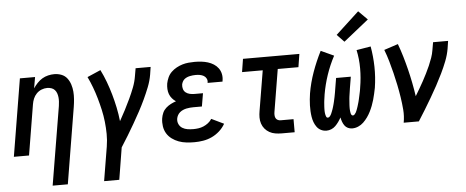

<svg xmlns="http://www.w3.org/2000/svg" viewBox="-59 -921 3118 1286"><g transform="rotate(-5 1500.0 -277.5)"><path d="M246 215 334 -313Q336 -327 337 -342Q338 -357 336.5 -371Q335 -385 330.5 -398Q326 -411 317 -421Q308 -431 294.5 -435.5Q281 -440 266 -440Q247 -440 228 -432.5Q209 -425 194.5 -410Q180 -395 172.5 -376.5Q165 -358 162 -339L106 0H4L90 -520H192L179 -445Q191 -463 206.5 -479.5Q222 -496 240.5 -507Q259 -518 280 -523Q301 -528 321 -528Q347 -528 370 -519Q393 -510 407.5 -491Q422 -472 429.5 -448.5Q437 -425 439 -400.5Q441 -376 439 -350Q437 -324 433 -299L348 215Z M592 215 630 -14Q637 -57 636.5 -98.5Q636 -140 631.5 -181Q627 -222 618 -262Q609 -302 598 -340.5Q587 -379 573 -416.5Q559 -454 542 -489L632 -528Q652 -488 668 -445Q684 -402 696.5 -358Q709 -314 718.5 -268.5Q728 -223 733 -176Q753 -211 771.5 -247Q790 -283 807 -319Q824 -355 838.5 -392.5Q853 -430 859 -468L868 -520H969L961 -468Q954 -427 938 -386.5Q922 -346 903.5 -306.5Q885 -267 864 -228Q843 -189 821 -151Q799 -113 776 -75Q753 -37 729 0L694 215Z M1218 8Q1190 8 1163.5 5Q1137 2 1112.5 -7Q1088 -16 1067 -31.5Q1046 -47 1033 -68.5Q1020 -90 1016 -116.5Q1012 -143 1016 -170Q1019 -189 1027 -207Q1035 -225 1050 -238.5Q1065 -252 1082.5 -261Q1100 -270 1118 -276Q1104 -285 1092.5 -298.5Q1081 -312 1075 -328Q1069 -344 1068 -362.5Q1067 -381 1070 -400Q1074 -420 1083 -440Q1092 -460 1108 -475.5Q1124 -491 1143.5 -501.5Q1163 -512 1183 -518Q1203 -524 1224 -526Q1245 -528 1265 -528Q1288 -528 1310.5 -525.5Q1333 -523 1354 -516.5Q1375 -510 1393 -498.5Q1411 -487 1423.5 -470Q1436 -453 1440.5 -431Q1445 -409 1441 -387Q1441 -385 1440.5 -383Q1440 -381 1440 -380H1340Q1340 -380 1340 -381Q1340 -382 1340 -382Q1343 -397 1336.5 -409.5Q1330 -422 1318.5 -428.5Q1307 -435 1293.5 -437.5Q1280 -440 1265 -440Q1255 -440 1245.5 -439Q1236 -438 1226 -436Q1216 -434 1206.5 -430Q1197 -426 1189 -419.5Q1181 -413 1176 -403.5Q1171 -394 1169 -384Q1167 -368 1171.5 -353.5Q1176 -339 1187.5 -330Q1199 -321 1214.5 -317.5Q1230 -314 1246 -314H1303L1288 -226H1231Q1220 -226 1208 -225Q1196 -224 1184 -221.5Q1172 -219 1160.5 -214Q1149 -209 1139.5 -201Q1130 -193 1124 -182Q1118 -171 1116 -159Q1113 -139 1121 -122Q1129 -105 1144.5 -95.5Q1160 -86 1179 -83Q1198 -80 1218 -80Q1235 -80 1252.5 -82.5Q1270 -85 1286.5 -92Q1303 -99 1318 -110.5Q1333 -122 1343 -138L1426 -98Q1411 -71 1387 -49.5Q1363 -28 1335 -15Q1307 -2 1277 3Q1247 8 1218 8Z M1805 0Q1783 0 1762 -3.5Q1741 -7 1723 -17Q1705 -27 1692 -42.5Q1679 -58 1672.5 -77.5Q1666 -97 1666 -118.5Q1666 -140 1670 -162L1715 -432H1576L1590 -520H1969L1955 -432H1816L1769 -148Q1767 -137 1767.5 -126Q1768 -115 1772 -106.5Q1776 -98 1785 -93Q1794 -88 1805 -88H1892V0Z M2106 8Q2086 8 2069 -0.5Q2052 -9 2041 -24Q2030 -39 2023.5 -56.5Q2017 -74 2014 -93Q2011 -112 2010 -131.5Q2009 -151 2009.5 -170.5Q2010 -190 2012 -210Q2014 -230 2017 -250Q2029 -321 2054 -391Q2079 -461 2113 -528L2200 -488Q2168 -428 2146.5 -364Q2125 -300 2114 -236Q2113 -229 2112 -222Q2111 -215 2110 -208Q2109 -201 2108 -194Q2107 -187 2106.5 -180Q2106 -173 2105.5 -166Q2105 -159 2104.5 -152Q2104 -145 2104 -138Q2104 -131 2104 -124Q2104 -117 2105 -110Q2106 -103 2107.5 -96.5Q2109 -90 2112 -84Q2115 -78 2122 -78Q2130 -78 2136 -85.5Q2142 -93 2145.5 -100.5Q2149 -108 2152 -116Q2155 -124 2158 -132Q2161 -140 2163 -148Q2165 -156 2167.5 -164Q2170 -172 2171.5 -180Q2173 -188 2175 -196Q2177 -204 2178.5 -212Q2180 -220 2181.5 -228Q2183 -236 2184.5 -244Q2186 -252 2187 -260L2200 -338H2299L2286 -260Q2285 -253 2284 -246Q2283 -239 2282 -232.5Q2281 -226 2280 -219Q2279 -212 2278 -205Q2277 -198 2276.5 -191.5Q2276 -185 2275.5 -178Q2275 -171 2274.5 -164Q2274 -157 2273.5 -150Q2273 -143 2273 -136.5Q2273 -130 2273 -123Q2273 -116 2274 -109.5Q2275 -103 2276 -96.5Q2277 -90 2280.5 -84Q2284 -78 2291 -78Q2297 -78 2302.5 -84Q2308 -90 2311.5 -96.5Q2315 -103 2317.5 -110Q2320 -117 2322.5 -123.5Q2325 -130 2327 -137Q2329 -144 2331 -150.5Q2333 -157 2335 -164Q2337 -171 2338.5 -178Q2340 -185 2341.5 -191.5Q2343 -198 2344.5 -205Q2346 -212 2347.5 -219Q2349 -226 2350.5 -233Q2352 -240 2353 -246.5Q2354 -253 2355 -260Q2366 -324 2366 -388Q2366 -452 2353 -512L2449 -528Q2461 -461 2462.5 -391Q2464 -321 2453 -250Q2449 -230 2444.5 -210Q2440 -190 2434.5 -170.5Q2429 -151 2421.5 -131.5Q2414 -112 2404.5 -93Q2395 -74 2382.5 -56.5Q2370 -39 2354.5 -24Q2339 -9 2319 -0.5Q2299 8 2279 8Q2263 8 2249.5 1.5Q2236 -5 2227.5 -17Q2219 -29 2214 -43Q2209 -57 2206 -72Q2198 -57 2188 -43Q2178 -29 2166 -17Q2154 -5 2138 1.5Q2122 8 2106 8ZM2277 -575 2229 -625 2386 -770 2446 -710Z M2625 0Q2633 -44 2629.5 -87Q2626 -130 2619.5 -172Q2613 -214 2604.5 -255.5Q2596 -297 2586 -337.5Q2576 -378 2564.5 -418Q2553 -458 2538 -497L2632 -528Q2648 -485 2661 -441Q2674 -397 2685 -352.5Q2696 -308 2705 -262.5Q2714 -217 2721 -170Q2735 -194 2749.5 -218Q2764 -242 2777 -266.5Q2790 -291 2802.5 -315.5Q2815 -340 2826 -365.5Q2837 -391 2846 -416.5Q2855 -442 2859 -468L2868 -520H2969L2961 -468Q2954 -427 2938 -386Q2922 -345 2903 -306Q2884 -267 2863 -228Q2842 -189 2819.5 -151Q2797 -113 2774 -75Q2751 -37 2727 0Z"/></g></svg>

Font: Iosevka SS04 Semibold
Style: Italic
Weight: 600
Italic angle: -9°
Monospace: yes
Designer: Belleve Invis
Foundry: Belleve Invis
Version: Version 19.0.0; ttfautohint (v1.8.4)